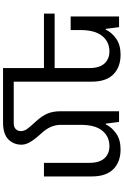

<svg xmlns="http://www.w3.org/2000/svg" viewBox="204 -1004 810 1258"><g transform="rotate(-90 609.0 -375.0)"><path d="M509 -385V0H439L428 -87H423Q404 -47 363 -18.5Q322 10 259 10Q177 10 129.5 -37.5Q82 -85 82 -178V-492H171V-195Q171 -128 201 -95.5Q231 -63 280 -63Q343 -63 381.5 -109.5Q420 -156 420 -252V-382Q420 -415 406.5 -447Q393 -479 359 -515Q322 -556 306 -584.5Q290 -613 290 -639Q290 -691 325 -725.5Q360 -760 435 -760H792V-492H1149V-422H792V-195Q792 -128 822 -95.5Q852 -63 901 -63Q964 -63 1002.5 -110.5Q1041 -158 1041 -252V-317H1130V0H1060L1049 -87H1044Q1025 -47 984 -18.5Q943 10 880 10Q798 10 750.5 -37.5Q703 -85 703 -178V-690H430Q405 -690 392 -676.5Q379 -663 379 -645Q379 -622 392.5 -603Q406 -584 442 -545Q479 -505 494 -468.5Q509 -432 509 -385Z"/></g></svg>

Font: Go Noto Kurrent-Regular
Style: Regular
Weight: 400
Designer: Monotype Design Team
Foundry: Monotype Imaging Inc.
Version: Version 2.012; ttfautohint (v1.8.4.7-5d5b)